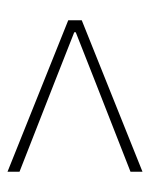

<svg xmlns="http://www.w3.org/2000/svg" viewBox="36 -588 400 512"><g transform="rotate(90 236.0 -332.0)"><path d="M438 -152 34 -314V-350L438 -512V-480L198 -386L66 -334V-330L198 -278L438 -184Z"/></g></svg>

Font: Assistant ExtraLight ExtraLight
Style: Regular
Weight: 250
Version: Version 3.000